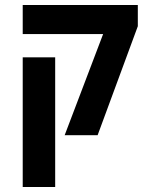

<svg xmlns="http://www.w3.org/2000/svg" viewBox="-20 -629 640 769"><path d="M393 -492.5H71V-609H532V-524L371 -87.5H239ZM71 -399.5H201V120H71Z"/></svg>

Font: JuliaMono
Style: Bold
Weight: 700
Monospace: yes
Designer: cormullion
Foundry: corm
Version: Version 0.055; ttfautohint (v1.8.4)